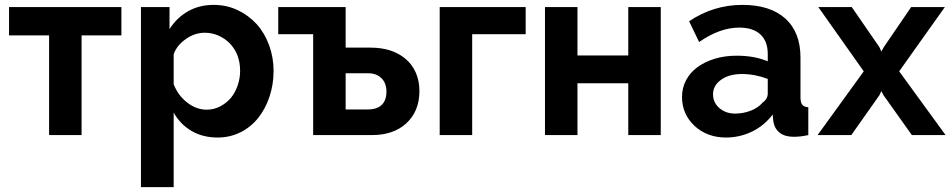

<svg xmlns="http://www.w3.org/2000/svg" viewBox="-20 -553 3894 786"><path d="M477 -408V-524H17V-408H181V0H314V-408Z M1036 -69Q1066 -106 1083 -156.5Q1100 -207 1100 -263Q1100 -317 1082 -367Q1064 -417 1031 -454Q997 -491 952 -512Q907 -533 855 -533Q796 -533 750 -507Q704 -481 674 -434V-524H557V213H691V-92Q718 -44 764 -17Q810 10 871 10Q920 10 962.5 -10.5Q1005 -31 1036 -69ZM691 -208V-331Q704 -368 742 -394Q778 -419 818 -419Q848 -419 875 -407Q902 -395 922 -374Q963 -330 963 -263Q963 -232 953 -203Q943 -174 925 -152Q906 -130 880.5 -117Q855 -104 826 -104Q784 -104 746.5 -133Q709 -162 691 -208Z M1119 -524V-413H1262V0H1502Q1589 0 1641 -46Q1697 -96 1697 -180Q1697 -222 1682 -256Q1667 -290 1639 -313Q1585 -358 1497 -358H1395V-524ZM1395 -253H1488Q1521 -253 1541.5 -233Q1562 -213 1562 -178Q1562 -142 1542.5 -123.5Q1523 -105 1487 -105H1395Z M1780 -524V0H1913V-413H2132V-524Z M2211 -524V0H2344V-212H2552V0H2685V-524H2552V-326H2344V-524Z M3143 -84 3146 -55Q3151 -26 3172 -9.5Q3193 7 3230 7Q3257 7 3289 0V-114Q3272 -115 3264.5 -124Q3257 -133 3257 -154V-317Q3257 -421 3195 -477Q3133 -533 3019 -533Q2901 -533 2801 -466L2842 -381Q2927 -440 3006 -440Q3063 -440 3093 -412Q3123 -384 3123 -332V-302Q3069 -325 2995 -325Q2947 -325 2906 -312.5Q2865 -300 2835 -278Q2805 -256 2788.5 -224.5Q2772 -193 2772 -156Q2772 -86 2823 -38Q2847 -15 2880 -2.5Q2913 10 2951 10Q3008 10 3058 -14Q3108 -38 3143 -84ZM2899 -167Q2899 -203 2932 -226.5Q2965 -250 3017 -250Q3070 -250 3123 -230V-170Q3123 -148 3101 -132Q3084 -112 3053.5 -100Q3023 -88 2989 -88Q2951 -88 2925 -110.5Q2899 -133 2899 -167Z M3516 -261 3327 0H3465L3580 -163L3588 -180L3597 -163L3713 0H3851L3661 -261L3848 -524H3710L3598 -360L3588 -342L3580 -360L3467 -524H3330Z"/></svg>

Font: RT Raleway Bold
Style: Regular
Weight: 400
Designer: Matt McInerney, Pablo Impallari, Rodrigo Fuenzalida — Edited by Milan Moffatt in April 2016
Foundry: Matt McInerney, Pablo Impallari, Rodrigo Fuenzalida — Edited by Milan Moffatt in April 2016
Version: Version 3.001